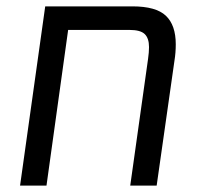

<svg xmlns="http://www.w3.org/2000/svg" viewBox="-20 -583 631 603"><path d="M532 -444Q532 -417 528 -393L472 0H389L445 -398Q448 -419 448 -435Q448 -463 434.5 -476Q421 -489 387 -489H194L126 0H43L122 -563H396Q470 -563 501 -533.5Q532 -504 532 -444Z"/></svg>

Font: FiraGO Book
Style: Italic
Weight: 350
Italic angle: -8°
Designer: bBox Type GmbH
Foundry: bBox Type GmbH
Version: Version 1.001